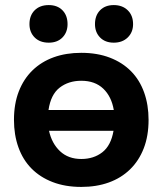

<svg xmlns="http://www.w3.org/2000/svg" viewBox="-20 -722 640 756"><path d="M35 -250Q35 -313 54 -362Q73 -411 108 -445Q143 -479 191.5 -496.5Q240 -514 300 -514Q363 -514 412.5 -495Q462 -476 496 -441.5Q530 -407 547.5 -358Q565 -309 565 -250Q565 -187 546 -138Q527 -89 492 -55Q457 -21 408.5 -3.5Q360 14 300 14Q237 14 187.5 -5Q138 -24 104 -58.5Q70 -93 52.5 -142Q35 -191 35 -250ZM300 -404Q250 -404 215 -377Q180 -350 171 -289H428Q419 -342 386.5 -373Q354 -404 300 -404ZM300 -96Q349 -96 383 -122.5Q417 -149 427 -207H173Q184 -157 216.5 -126.5Q249 -96 300 -96ZM96 -627Q96 -661 116.5 -681.5Q137 -702 172 -702Q206 -702 226 -681.5Q246 -661 246 -627Q246 -595 226 -574.5Q206 -554 172 -554Q137 -554 116.5 -574.5Q96 -595 96 -627ZM354 -627Q354 -661 374 -681.5Q394 -702 428 -702Q462 -702 483 -681.5Q504 -661 504 -627Q504 -595 483 -574.5Q462 -554 428 -554Q394 -554 374 -574.5Q354 -595 354 -627Z"/></svg>

Font: PT Mono
Style: Bold
Weight: 700
Monospace: yes
Designer: A.Korolkova, I.Chaeva
Foundry: ParaType Ltd
Version: Version 1.000 OFL